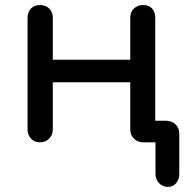

<svg xmlns="http://www.w3.org/2000/svg" viewBox="-20 -567 734 765"><path d="M649.4 177.7Q627.9 177.7 614.3 163.1Q599.6 148.4 599.6 126Q599.6 84 599.6 0Q586.9 0 547.9 0Q547.9 -21.5 547.9 -85.9Q571.3 -85.9 641.6 -85.9Q665 -85.9 679.7 -71.3Q694.3 -56.6 694.3 -34.2Q694.3 19.5 694.3 126Q694.3 148.4 681.6 163.1Q668.9 177.7 649.4 177.7ZM549.8 0Q528.3 0 513.7 -14.6Q499 -29.3 499 -50.8Q499 -199.2 499 -496.1Q499 -518.6 513.7 -533.2Q528.3 -546.9 549.8 -546.9Q573.2 -546.9 585.9 -533.2Q598.6 -518.6 598.6 -496.1Q598.6 -347.7 598.6 -50.8Q598.6 -29.3 585.9 -14.6Q573.2 0 549.8 0ZM138.7 0Q117.2 0 103.5 -14.6Q89.8 -29.3 89.8 -50.8Q89.8 -199.2 89.8 -496.1Q89.8 -518.6 103.5 -533.2Q117.2 -546.9 138.7 -546.9Q162.1 -546.9 175.8 -533.2Q190.4 -518.6 190.4 -496.1Q190.4 -347.7 190.4 -50.8Q190.4 -29.3 175.8 -14.6Q162.1 0 138.7 0ZM176.8 -239.3Q176.8 -261.7 176.8 -329.1Q264.6 -329.1 528.3 -329.1Q528.3 -306.6 528.3 -239.3Q440.4 -239.3 176.8 -239.3Z"/></svg>

Font: Abed
Style: Bold
Weight: 700
Designer: Johan Aakerlund
Version: Version 3.105